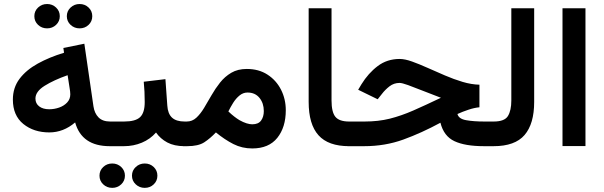

<svg xmlns="http://www.w3.org/2000/svg" viewBox="-20 -721 2977 947"><path d="M309.6 -641.1Q309.6 -666.5 328.1 -683.8Q346.7 -701.2 372.6 -701.2Q398.9 -701.2 417 -683.8Q435.1 -666.5 435.1 -641.1Q435.1 -615.7 417 -598.4Q398.9 -581.1 372.6 -581.1Q346.7 -581.1 328.1 -598.4Q309.6 -615.7 309.6 -641.1ZM149.4 -641.1Q149.4 -666.5 167.7 -683.8Q186 -701.2 212.4 -701.2Q238.3 -701.2 256.6 -683.8Q274.9 -666.5 274.9 -641.1Q274.9 -615.7 256.6 -598.4Q238.3 -581.1 212.4 -581.1Q186 -581.1 167.7 -598.4Q149.4 -615.7 149.4 -641.1ZM521.5 0Q383.3 0 350.6 -117.2Q293 -67.9 223.1 -67.9Q146.5 -67.9 95 -109.6Q43.5 -151.4 43.5 -230Q43.5 -288.6 76.4 -332.3Q109.4 -376 166.5 -407.5Q223.6 -439 295.9 -460.9L292.5 -484.4L396 -505.4L440.9 -196.8Q445.8 -162.6 465.8 -142.1Q485.8 -121.6 523.4 -121.6H538.6V0ZM326.7 -255.9Q326.7 -262.7 325.7 -270.8Q324.7 -278.8 323.2 -287.6L313.5 -350.1Q245.6 -326.2 200.2 -297.9Q154.8 -269.5 154.8 -234.9Q154.8 -210.4 173.3 -196.3Q191.9 -182.1 222.7 -182.1Q247.6 -182.1 271.5 -190.4Q295.4 -198.7 311 -215.3Q326.7 -231.9 326.7 -255.9Z M518.1 -121.6H591.8Q648.4 -121.6 671.1 -143.3Q693.8 -165 693.8 -217.3Q693.8 -244.1 692.6 -269Q691.4 -293.9 689 -317.9L795.9 -330.6L805.2 -200.7Q807.6 -160.2 828.4 -140.9Q849.1 -121.6 891.1 -121.6H901.4V0H890.1Q839.4 0 805.2 -18.3Q771 -36.6 749.5 -67.4Q721.2 -34.7 679.7 -17.3Q638.2 0 591.8 0H518.1ZM630.9 145.5Q630.9 120.1 649.4 102.8Q668 85.4 693.8 85.4Q720.2 85.4 738.3 102.8Q756.3 120.1 756.3 145.5Q756.3 170.9 738.3 188.2Q720.2 205.6 693.8 205.6Q668 205.6 649.4 188.2Q630.9 170.9 630.9 145.5ZM470.7 145.5Q470.7 120.1 489 102.8Q507.3 85.4 533.7 85.4Q559.6 85.4 577.9 102.8Q596.2 120.1 596.2 145.5Q596.2 170.9 577.9 188.2Q559.6 205.6 533.7 205.6Q507.3 205.6 489 188.2Q470.7 170.9 470.7 145.5Z M1224.1 11.2Q1173.8 11.2 1131.1 -10.5Q1088.4 -32.2 1044.9 -67.9Q1016.6 -38.1 987.3 -19Q958 0 903.3 0H881.8V-121.6H900.9Q928.2 -121.6 948.5 -140.4Q968.8 -159.2 986.6 -188.7Q1004.4 -218.3 1023.2 -251.2Q1042 -284.2 1065.4 -313.7Q1088.9 -343.3 1120.8 -362.1Q1152.8 -380.9 1197.3 -380.9Q1256.3 -380.9 1299.3 -353Q1342.3 -325.2 1366 -278.8Q1389.6 -232.4 1389.6 -177.2Q1389.6 -93.3 1347.7 -41Q1305.7 11.2 1224.1 11.2ZM1200.7 -264.6Q1179.2 -264.6 1161.4 -250Q1143.6 -235.4 1130.1 -213.9Q1116.7 -192.4 1106.4 -171.4Q1121.1 -157.2 1135 -146.5Q1148.9 -135.7 1161.1 -128.4Q1180.2 -117.7 1196 -112.8Q1211.9 -107.9 1224.1 -107.9Q1254.4 -107.9 1267.8 -126.5Q1281.2 -145 1281.2 -173.3Q1281.2 -211.9 1259.8 -238.3Q1238.3 -264.6 1200.7 -264.6Z M1502.4 -680.2H1615.2V-226.1Q1615.2 -168 1634.3 -144.8Q1653.3 -121.6 1702.1 -121.6H1714.4V0H1702.1Q1599.1 0 1550.8 -54Q1502.4 -107.9 1502.4 -218.8Z M2344.7 -303.2V-191.9Q2319.3 -189.5 2290.8 -179.9Q2262.2 -170.4 2236.3 -158.7Q2242.2 -134.8 2279.1 -128.2Q2315.9 -121.6 2369.1 -121.6H2396V0H2367.2Q2273.9 0 2221.4 -24.7Q2168.9 -49.3 2152.3 -115.7Q2059.6 -65.4 1969.5 -32.7Q1879.4 0 1776.4 0H1694.8V-121.6H1777.8Q1846.2 -121.6 1902.6 -135.7Q1959 -149.9 2018.6 -176Q2078.1 -202.1 2154.8 -238.8Q2106.4 -256.8 2064.5 -273.7Q2022.5 -290.5 1992.7 -301.3Q1962.9 -312 1950.7 -312Q1922.9 -312 1901.1 -295.2Q1879.4 -278.3 1863.8 -257.8L1842.8 -231.4L1746.6 -278.3L1762.7 -305.2Q1796.4 -359.9 1842.8 -395Q1889.2 -430.2 1951.2 -430.2Q1977.1 -430.2 2012.5 -417.5Q2047.9 -404.8 2089.4 -386.2Q2130.9 -367.7 2174.6 -348.9Q2218.3 -330.1 2261.7 -317.1Q2305.2 -304.2 2344.7 -303.2Z M2376.5 -121.6H2415Q2468.8 -121.6 2485.4 -148.9Q2502 -176.3 2502 -225.6V-680.2H2614.7V-218.3Q2614.7 -110.4 2567.4 -55.2Q2520 0 2414.6 0H2376.5Z M2867.7 -680.2V-0.5H2754.4V-680.2Z"/></svg>

Font: Vazirmatn RD UI SemiBold
Style: Regular
Weight: 600
Designer: Saber Rastikerdar
Foundry: Saber Rastikerdar
Version: Version 33.003